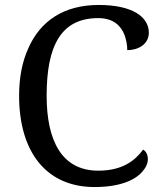

<svg xmlns="http://www.w3.org/2000/svg" viewBox="-20 -744 654 774"><path d="M361 10C460 10 522 -16 553 -51C568 -68 576 -85 576 -102C576 -122 568 -134 557 -141C524 -96 473 -56 376 -56C229 -56 168 -177 168 -358C168 -558 225 -671 376 -671C435 -671 467 -642 482 -603C489 -583 493 -563 493 -542C542 -542 580 -569 580 -612C580 -676 514 -724 378 -724C237 -724 142 -659 94 -549C69 -494 57 -430 57 -358C57 -131 167 10 361 10Z"/></svg>

Font: Liu Chibing Harmony Marks (Sposobin) Font
Style: Regular
Weight: 400
Designer: Liu Chibing
Foundry: Liu Chibing
Version: Version 1.003